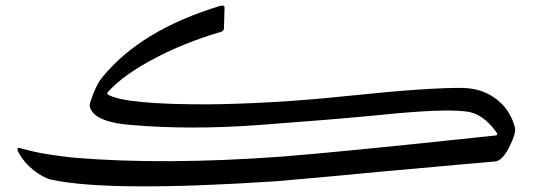

<svg xmlns="http://www.w3.org/2000/svg" viewBox="-20 -649 1939 679"><path d="M246 -91Q403 -78 585.5 -79Q768 -80 974 -95Q1171 -110 1733 -170Q1743 -171 1735 -182Q1687 -249 1627 -255Q1583 -260 1511.5 -257Q1440 -254 1340 -244Q1240 -234 1128.5 -225Q1017 -216 896 -207Q653 -189 443 -207Q330 -216 304 -257Q294 -271 299 -287Q308 -315 318.5 -337.5Q329 -360 342 -376Q478 -543 758 -628Q775 -633 774 -620L772 -548Q771 -539 760 -536Q696 -517 637 -493.5Q578 -470 524 -441Q416 -384 362 -324Q357 -318 361 -315Q421 -279 720 -280Q821 -281 945 -288Q1069 -295 1212 -310Q1356 -325 1457.5 -332Q1559 -339 1618 -338Q1687 -336 1736 -298Q1785 -260 1801 -198Q1806 -179 1781 -129Q1756 -80 1731 -78Q1696 -75 1595 -66Q1494 -57 1328 -42Q1162 -26 1069 -18Q976 -10 956 -8Q365 31 160 -14Q134 -20 99 -47Q66 -73 47 -107Q34 -130 52 -125Q97 -112 145.5 -104Q194 -96 246 -91Z"/></svg>

Font: Amiri
Style: Italic
Weight: 400
Italic angle: 10°
Designer: Khaled Hosny
Version: Version 0.113